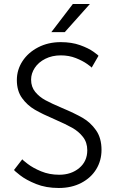

<svg xmlns="http://www.w3.org/2000/svg" viewBox="-20 -925 577 957"><path d="M275 -54Q335 -54 375 -87.5Q415 -121 415 -176Q415 -215 393.5 -242.5Q372 -270 340 -288Q308 -306 253 -330Q192 -356 154 -378Q116 -400 90 -436Q64 -472 64 -526Q64 -577 92 -620Q120 -663 170 -689Q220 -715 283 -715Q337 -715 379 -700Q421 -685 446 -667Q471 -649 471 -647L437 -588Q437 -590 414.5 -606Q392 -622 358 -635.5Q324 -649 283 -649Q240 -649 206 -632Q172 -615 153.5 -587Q135 -559 135 -528Q135 -492 155.5 -467Q176 -442 206.5 -425.5Q237 -409 289 -387Q353 -360 392 -337.5Q431 -315 458.5 -276Q486 -237 486 -178Q486 -125 460 -82Q434 -39 385.5 -13.5Q337 12 273 12Q209 12 159.5 -8Q110 -28 80 -51.5Q50 -75 50 -78L91 -131Q91 -129 117.5 -108.5Q144 -88 185 -71Q226 -54 275 -54ZM428 -905 303 -765H236L343 -905Z"/></svg>

Font: Museo Sans Light
Style: Regular
Weight: 300
Designer: Jos Buivenga
Foundry: Jos Buivenga & Rosetta Type Foundry (extension, remastering)
Version: Version 3.600;PS 1.000;hotconv 1.0.88;makeotf.lib2.5.647800;